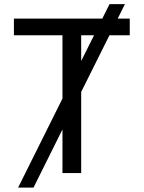

<svg xmlns="http://www.w3.org/2000/svg" viewBox="-20 -815 676 904"><path d="M590.9 -727.3V-649.1H495.4L362.2 -382.1V0H274.1V-205.6L137.8 68.2H65.3L274.1 -350.9V-649.1H45.5V-727.3H461.6L495.7 -795.5H568.2L534.1 -727.3ZM362.2 -649.1V-527.7L422.9 -649.1Z"/></svg>

Font: Inter UI
Style: Regular
Weight: 400
Designer: Rasmus Andersson
Foundry: rsms
Version: Version 2.2